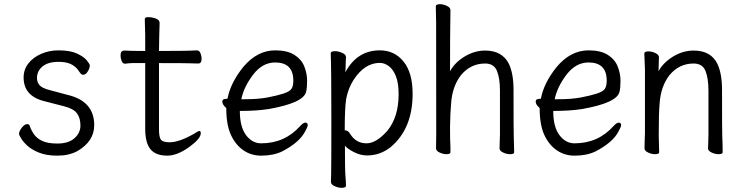

<svg xmlns="http://www.w3.org/2000/svg" viewBox="-20 -727 3540 919"><path d="M255 18Q202 18 166.5 3.5Q131 -11 110.5 -30Q90 -49 80.5 -65.5Q71 -82 71 -85Q71 -99 84.5 -116Q98 -133 110 -133Q120 -133 122 -125Q129 -104 142.5 -84.5Q156 -65 182 -52.5Q208 -40 255 -40Q308 -40 336.5 -65.5Q365 -91 365 -126Q365 -162 348.5 -184.5Q332 -207 286 -218.5Q240 -230 195 -242Q93 -266 93 -356Q93 -394 115.5 -423Q138 -452 176.5 -469Q215 -486 260 -486Q316 -486 349 -470.5Q382 -455 396 -437.5Q410 -420 410 -413Q410 -407 406.5 -397.5Q403 -388 395.5 -378.5Q388 -369 377 -369Q369 -369 360 -383Q336 -422 289 -429Q275 -431 260 -431Q210 -431 183.5 -409Q157 -387 157 -354Q157 -333 169.5 -319Q182 -305 217 -296L303 -273Q431 -243 431 -128Q431 -50 349 -3Q309 18 255 18Z M781 18Q725 18 700 -13Q675 -44 675 -110V-425H611Q591 -424 579 -422Q567 -422 562 -435.5Q557 -449 557 -461Q557 -485 575 -485Q605 -483 675 -483V-559Q673 -615 673 -635Q673 -645 689 -645Q706 -645 725 -638.5Q744 -632 744 -617Q742 -563 741 -483Q883 -483 922 -486Q934 -486 939.5 -472.5Q945 -459 945 -446Q945 -423 929 -423Q909 -423 890 -424Q871 -425 741 -425V-108Q741 -70 750.5 -58Q760 -46 792 -46Q838 -46 911 -88Q928 -100 935 -100Q941 -100 941 -89Q941 -64 888 -25Q829 18 781 18Z M1230 18Q1182 18 1144.5 -8Q1107 -34 1085 -82Q1063 -130 1063 -210Q1044 -226 1044 -241Q1044 -254 1064 -254L1069 -255Q1083 -330 1144 -406Q1211 -486 1297 -486Q1355 -486 1389 -464.5Q1423 -443 1436.5 -409Q1450 -375 1450 -340Q1450 -306 1445 -287Q1432 -234 1265 -205Q1209 -196 1128 -196Q1128 -120 1157.5 -80.5Q1187 -41 1230 -41Q1343 -41 1417 -124Q1432 -140 1441 -140Q1453 -140 1453 -128Q1453 -120 1440 -97Q1413 -45 1330 -2Q1288 18 1230 18ZM1135 -252H1150Q1216 -252 1260.5 -260.5Q1305 -269 1335 -278.5Q1365 -288 1374.5 -301Q1384 -314 1384 -341Q1384 -428 1297 -428Q1236 -428 1191.5 -369.5Q1147 -311 1135 -252Z M1615 172Q1599 172 1581.5 164Q1564 156 1564 144Q1564 132 1565 106Q1566 80 1566 -157Q1566 -403 1563 -472Q1563 -482 1583 -482Q1600 -482 1618 -474Q1636 -466 1636 -454Q1636 -448 1635 -432Q1634 -416 1634 -399L1633 -381Q1689 -486 1798 -486Q1868 -486 1911.5 -432.5Q1955 -379 1955 -278Q1955 -111 1850 -23Q1800 17 1737 17Q1704 17 1672 0Q1640 -17 1631 -30Q1631 87 1633.5 116Q1636 145 1636 162Q1636 172 1615 172ZM1734 -41Q1781 -41 1834 -101Q1888 -167 1888 -276Q1888 -329 1875 -362Q1862 -395 1841 -410.5Q1820 -426 1798 -426Q1725 -426 1672 -344Q1647 -305 1637 -254Q1630 -210 1630 -103Q1631 -103 1633 -103Q1646 -103 1656 -86Q1684 -41 1734 -41Z M2116 11Q2101 11 2084 3Q2067 -5 2067 -17L2068 -88Q2068 -600 2067.5 -621Q2067 -642 2066.5 -664.5Q2066 -687 2066 -697Q2066 -707 2086 -707Q2101 -707 2118.5 -699Q2136 -691 2136 -679Q2134 -547 2134 -386Q2157 -428 2204 -456.5Q2251 -485 2302 -485Q2384 -485 2416 -421Q2438 -374 2438 -297Q2438 -99 2439 -78L2441 2Q2441 11 2421 11Q2405 11 2388 3Q2371 -5 2371 -17L2373 -84V-293Q2373 -353 2358.5 -388Q2344 -423 2302 -423Q2233 -423 2187 -368Q2144 -313 2139 -229Q2135 -187 2134 -116Q2134 -55 2136 -23V2Q2136 11 2116 11Z M2730 18Q2682 18 2644.5 -8Q2607 -34 2585 -82Q2563 -130 2563 -210Q2544 -226 2544 -241Q2544 -254 2564 -254L2569 -255Q2583 -330 2644 -406Q2711 -486 2797 -486Q2855 -486 2889 -464.5Q2923 -443 2936.5 -409Q2950 -375 2950 -340Q2950 -306 2945 -287Q2932 -234 2765 -205Q2709 -196 2628 -196Q2628 -120 2657.5 -80.5Q2687 -41 2730 -41Q2843 -41 2917 -124Q2932 -140 2941 -140Q2953 -140 2953 -128Q2953 -120 2940 -97Q2913 -45 2830 -2Q2788 18 2730 18ZM2635 -252H2650Q2716 -252 2760.5 -260.5Q2805 -269 2835 -278.5Q2865 -288 2874.5 -301Q2884 -314 2884 -341Q2884 -428 2797 -428Q2736 -428 2691.5 -369.5Q2647 -311 2635 -252Z M3115 11Q3099 11 3082 3Q3065 -5 3065 -17Q3065 -44 3067 -88V-395Q3064 -458 3064 -471Q3064 -481 3084 -481Q3100 -481 3117 -473Q3134 -465 3134 -453L3132 -386Q3155 -428 3202 -456.5Q3249 -485 3300 -485Q3383 -485 3414 -421Q3436 -374 3436 -297Q3436 -99 3437 -78Q3439 -33 3439 2Q3439 11 3419 11Q3403 11 3386 3Q3369 -5 3369 -17Q3370 -25 3370 -44.5Q3370 -64 3371 -84V-293Q3371 -353 3356.5 -388Q3342 -423 3300 -423Q3231 -423 3185 -368Q3142 -313 3137 -229Q3133 -184 3133 -79Q3133 -56 3135 2Q3135 11 3115 11Z"/></svg>

Font: LXGW WenKai Mono Lite
Style: Regular
Weight: 400
Monospace: yes
Designer: LXGW / Fontworks Inc.
Foundry: LXGW / Fontworks Inc.
Version: Version 1.520; June 14, 2025